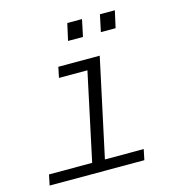

<svg xmlns="http://www.w3.org/2000/svg" viewBox="-109 -836 868 932"><g transform="rotate(-15 325.0 -370.0)"><path d="M37 -53H254L348 -493H205L216 -546H424L318 -53H513L502 0H26ZM477 -740H552L533 -655H459ZM313 -740H387L369 -655H294Z"/></g></svg>

Font: Azeret Mono Light
Style: Italic
Weight: 300
Italic angle: -12°
Designer: Martin Vácha
Foundry: Displaay
Version: Version 1.000; Glyphs 3.0.3, build 3074